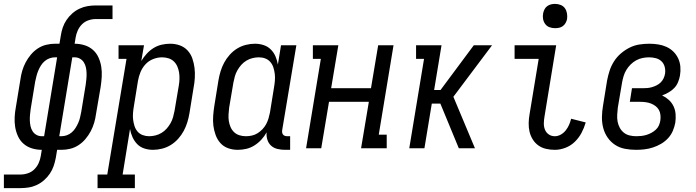

<svg xmlns="http://www.w3.org/2000/svg" viewBox="-62 -763 3582 988"><path d="M-42 205V135H44Q63 135 82 128.5Q101 122 115 108Q129 94 137 76Q145 58 148 39L153 8Q127 8 102.5 0.5Q78 -7 59.5 -23Q41 -39 30.5 -62Q20 -85 16 -110Q12 -135 13.5 -161.5Q15 -188 20 -214L43 -354Q46 -377 52.5 -399Q59 -421 70 -442Q81 -463 97 -482Q113 -501 133 -514Q153 -527 176 -532.5Q199 -538 221 -538H244L251 -580Q254 -601 261 -621.5Q268 -642 280.5 -660.5Q293 -679 310 -694Q327 -709 347.5 -718.5Q368 -728 389 -731.5Q410 -735 431 -735H517V-665H431Q412 -665 393 -658.5Q374 -652 360 -638Q346 -624 338 -606Q330 -588 327 -569L322 -538Q348 -538 372.5 -530.5Q397 -523 415.5 -507Q434 -491 444.5 -468Q455 -445 459 -420Q463 -395 461.5 -368.5Q460 -342 456 -316L432 -176Q429 -153 422.5 -131Q416 -109 405 -88Q394 -67 378 -48Q362 -29 342 -16Q322 -3 299.5 2.5Q277 8 254 8H232L225 50Q221 71 214 91.5Q207 112 194.5 130.5Q182 149 165 164Q148 179 128 188.5Q108 198 86.5 201.5Q65 205 44 205ZM153 -62H165L232 -468H221Q207 -468 193 -463Q179 -458 167.5 -448Q156 -438 148 -425Q140 -412 134.5 -398.5Q129 -385 125.5 -371Q122 -357 119 -343L96 -203Q94 -188 92.5 -173Q91 -158 91.5 -143Q92 -128 95 -114Q98 -100 105.5 -88Q113 -76 125.5 -69Q138 -62 153 -62ZM243 -62H254Q268 -62 282 -67Q296 -72 307.5 -82Q319 -92 327 -105Q335 -118 341 -131.5Q347 -145 350 -159Q353 -173 356 -187L379 -327Q381 -342 382.5 -357Q384 -372 383.5 -387Q383 -402 380 -416Q377 -430 369.5 -442Q362 -454 349.5 -461Q337 -468 322 -468H310Z M440 205V135H490L589 -460H548V-530H679L665 -449Q677 -469 693 -486.5Q709 -504 728.5 -516Q748 -528 770 -533Q792 -538 814 -538Q814 -538 814 -538Q814 -538 814 -538Q840 -538 863.5 -529.5Q887 -521 903.5 -503Q920 -485 928 -461.5Q936 -438 939 -413.5Q942 -389 940.5 -362.5Q939 -336 934 -311L913 -181Q909 -157 902 -134Q895 -111 883.5 -89.5Q872 -68 855 -49Q838 -30 817 -17Q796 -4 772 2Q748 8 725 8Q702 8 680.5 1Q659 -6 644 -21.5Q629 -37 620 -57Q611 -77 607 -99L569 135H632V205ZM705 -62Q721 -62 737.5 -66Q754 -70 769 -79Q784 -88 795.5 -101Q807 -114 815.5 -129Q824 -144 828.5 -160Q833 -176 836 -192L858 -322Q861 -339 861.5 -356.5Q862 -374 859.5 -390Q857 -406 850.5 -421Q844 -436 832.5 -447Q821 -458 805 -463Q789 -468 772 -468Q749 -468 726 -459Q703 -450 686.5 -432Q670 -414 661 -392Q652 -370 648 -347L627 -217Q624 -200 622.5 -182Q621 -164 623 -147.5Q625 -131 630 -115Q635 -99 645.5 -86.5Q656 -74 672 -68Q688 -62 705 -62Z M1161 8Q1161 8 1161 8Q1161 8 1161 8Q1135 8 1111.5 -0.5Q1088 -9 1072 -27Q1056 -45 1047.5 -68.5Q1039 -92 1036 -116.5Q1033 -141 1035 -167.5Q1037 -194 1041 -219L1062 -349Q1066 -373 1073 -396Q1080 -419 1091.5 -440.5Q1103 -462 1120 -481Q1137 -500 1158 -513Q1179 -526 1203 -532Q1227 -538 1250 -538Q1273 -538 1294.5 -531Q1316 -524 1331.5 -508.5Q1347 -493 1355.5 -473Q1364 -453 1368 -431L1384 -530H1463L1390 -93Q1389 -87 1390 -81Q1391 -75 1394.5 -70.5Q1398 -66 1404 -64Q1410 -62 1416 -62H1431V8H1404Q1385 8 1366 3.5Q1347 -1 1333.5 -13Q1320 -25 1314 -43.5Q1308 -62 1310 -82Q1299 -62 1283 -44.5Q1267 -27 1247 -14.5Q1227 -2 1205 3Q1183 8 1161 8ZM1204 -62Q1219 -62 1234.5 -65.5Q1250 -69 1263.5 -77.5Q1277 -86 1288.5 -98Q1300 -110 1307.5 -124Q1315 -138 1319.5 -153Q1324 -168 1327 -183L1348 -313Q1351 -330 1352.5 -348Q1354 -366 1352 -382.5Q1350 -399 1345 -415Q1340 -431 1329.5 -443.5Q1319 -456 1303.5 -462Q1288 -468 1270 -468Q1254 -468 1237.5 -464Q1221 -460 1206 -451Q1191 -442 1179.5 -429Q1168 -416 1159.5 -401Q1151 -386 1146.5 -370Q1142 -354 1139 -338L1117 -208Q1115 -191 1114 -173.5Q1113 -156 1115.5 -140Q1118 -124 1124.5 -109Q1131 -94 1142.5 -83Q1154 -72 1170 -67Q1186 -62 1203 -62Z M1513 0 1589 -460H1548V-530H1679L1642 -309H1847L1884 -530H1963L1887 -70H1928V0H1796L1836 -239H1631L1591 0Z M2044 0 2120 -460H2079V-530H2210L2172 -300H2205L2376 -530H2470L2271 -265L2382 0H2299L2204 -230H2160L2122 0Z M2793 8Q2770 8 2748 3Q2726 -2 2708.5 -14.5Q2691 -27 2679.5 -45.5Q2668 -64 2663 -85Q2658 -106 2658.5 -129.5Q2659 -153 2663 -175L2710 -460H2586V-530H2800L2740 -164Q2737 -147 2736.5 -129.5Q2736 -112 2742 -96.5Q2748 -81 2761.5 -71.5Q2775 -62 2793 -62Q2809 -62 2824 -70.5Q2839 -79 2849.5 -92.5Q2860 -106 2866.5 -121Q2873 -136 2877 -152L2952 -133Q2944 -105 2930.5 -79.5Q2917 -54 2896 -33.5Q2875 -13 2847.5 -2.5Q2820 8 2793 8ZM2794 -618Q2779 -618 2765.5 -623Q2752 -628 2743.5 -639.5Q2735 -651 2732.5 -665.5Q2730 -680 2733 -695Q2735 -705 2740 -715Q2745 -725 2754 -731.5Q2763 -738 2773.5 -740.5Q2784 -743 2794 -743Q2809 -743 2823 -737.5Q2837 -732 2845 -720.5Q2853 -709 2855.5 -694.5Q2858 -680 2856 -665Q2854 -655 2848.5 -645Q2843 -635 2834 -628.5Q2825 -622 2814.5 -620Q2804 -618 2794 -618Z M3211 8Q3181 8 3153 2.5Q3125 -3 3102.5 -18Q3080 -33 3064.5 -55.5Q3049 -78 3042 -105Q3035 -132 3035.5 -161Q3036 -190 3041 -219L3062 -349Q3067 -375 3075 -399.5Q3083 -424 3097.5 -447Q3112 -470 3133 -488Q3154 -506 3178 -518Q3202 -530 3228 -534Q3254 -538 3279 -538Q3302 -538 3324.5 -534.5Q3347 -531 3367 -522Q3387 -513 3402.5 -498Q3418 -483 3427.5 -463Q3437 -443 3439 -420Q3441 -397 3437 -374Q3434 -357 3427 -340Q3420 -323 3407.5 -310Q3395 -297 3378.5 -287.5Q3362 -278 3345 -272Q3364 -263 3379.5 -249Q3395 -235 3404 -216Q3413 -197 3414.5 -175Q3416 -153 3413 -132Q3409 -110 3400 -89Q3391 -68 3375 -51Q3359 -34 3339 -22.5Q3319 -11 3297.5 -4Q3276 3 3254 5.5Q3232 8 3211 8ZM3213 -62Q3226 -62 3239 -63.5Q3252 -65 3265 -69Q3278 -73 3290 -79.5Q3302 -86 3312.5 -95.5Q3323 -105 3328.5 -117.5Q3334 -130 3336 -143Q3338 -157 3336.5 -171.5Q3335 -186 3328.5 -197.5Q3322 -209 3311.5 -217Q3301 -225 3288.5 -230Q3276 -235 3261.5 -237Q3247 -239 3233 -239H3179L3190 -309H3245Q3257 -309 3269 -310Q3281 -311 3293 -314.5Q3305 -318 3317 -324Q3329 -330 3338 -339Q3347 -348 3352.5 -359.5Q3358 -371 3360 -383Q3363 -401 3358.5 -418.5Q3354 -436 3342 -447.5Q3330 -459 3313 -463.5Q3296 -468 3278 -468Q3261 -468 3244 -464.5Q3227 -461 3211.5 -452.5Q3196 -444 3183 -431Q3170 -418 3161 -403Q3152 -388 3147 -371.5Q3142 -355 3139 -338L3117 -208Q3115 -190 3114 -172Q3113 -154 3116 -137.5Q3119 -121 3127 -106Q3135 -91 3148 -80.5Q3161 -70 3178 -66Q3195 -62 3213 -62Z"/></svg>

Font: Iosevka Slab
Style: Italic
Weight: 400
Italic angle: -9°
Monospace: yes
Designer: Belleve Invis
Foundry: Belleve Invis
Version: Version 11.1.0; ttfautohint (v1.8.3)